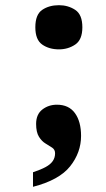

<svg xmlns="http://www.w3.org/2000/svg" viewBox="-20 -565 408 739"><path d="M107 154V98Q137 88 155.5 78Q174 68 183 55Q192 42 192 25Q192 11 181 3.5Q170 -4 155.5 -12.5Q141 -21 130 -38.5Q119 -56 119 -88Q119 -125 143 -143.5Q167 -162 199 -162Q245 -162 268.5 -129.5Q292 -97 292 -42Q292 22 250 75Q208 128 107 154ZM207 -375Q169 -375 142.5 -393.5Q116 -412 116 -460Q116 -509 142.5 -527Q169 -545 207 -545Q242 -545 269.5 -527Q297 -509 297 -460Q297 -412 269.5 -393.5Q242 -375 207 -375Z"/></svg>

Font: Noto Serif Gujarati ExtraBold
Style: Regular
Weight: 800
Version: Version 2.102